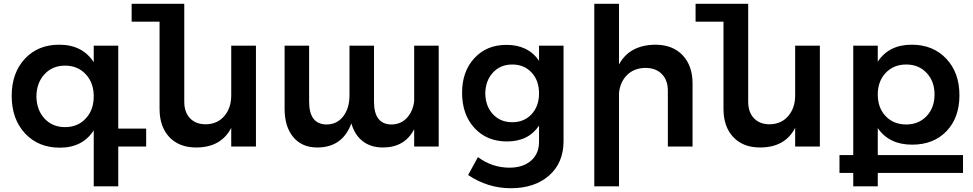

<svg xmlns="http://www.w3.org/2000/svg" viewBox="-20 -777 5158 1018"><path d="M755 -95V0H607V211H477V-86Q418 6 297 6Q183 6 112.5 -70Q42 -146 42 -269Q42 -390 111.5 -465Q181 -540 294 -540Q417 -540 477 -447V-535H607V-95ZM173 -266Q174 -194 216 -148.5Q258 -103 325 -103Q392 -103 434.5 -148.5Q477 -194 477 -266Q477 -338 434.5 -383.5Q392 -429 325 -429Q258 -429 216 -383.5Q174 -338 173 -266Z M1206 -535H1337V0H1206V-99Q1152 5 1020 5Q930 5 878 -50Q826 -105 826 -200V-662H678V-757H957V-238Q957 -182 987.5 -150Q1018 -118 1071 -118Q1133 -119 1169.5 -162Q1206 -205 1206 -271Z M2176 -535H2306V0H2176V-92Q2126 5 2010 5Q1946 5 1903 -28.5Q1860 -62 1843 -123Q1796 5 1662 5Q1581 5 1535 -50Q1489 -105 1489 -200V-535H1619V-238Q1619 -117 1713 -117Q1768 -118 1800.5 -161Q1833 -204 1833 -271V-535H1963V-238Q1963 -117 2057 -117Q2106 -118 2137.5 -152Q2169 -186 2176 -240Z M2838 -535H2968V-29Q2968 86 2891.5 153.5Q2815 221 2688 221Q2567 221 2462 151L2514 56Q2590 112 2681 112Q2753 112 2795.5 75Q2838 38 2838 -25V-111Q2782 -27 2668 -27Q2561 -27 2495.5 -98.5Q2430 -170 2430 -285Q2430 -398 2495 -468.5Q2560 -539 2664 -539Q2779 -540 2838 -455ZM2553 -282Q2554 -214 2593.5 -171.5Q2633 -129 2696 -129Q2759 -129 2798.5 -171.5Q2838 -214 2838 -282Q2838 -350 2798.5 -392.5Q2759 -435 2696 -435Q2633 -435 2593.5 -392Q2554 -349 2553 -282Z M3454 -540Q3546 -540 3599 -484.5Q3652 -429 3652 -334V0H3521V-296Q3521 -352 3489 -384.5Q3457 -417 3402 -417Q3342 -416 3305 -379.5Q3268 -343 3262 -284V211H3131V-757H3262V-435Q3317 -538 3454 -540Z M4196 -535H4327V0H4196V-99Q4142 5 4010 5Q3920 5 3868 -50Q3816 -105 3816 -200V-662H3668V-757H3947V-238Q3947 -182 3977.5 -150Q4008 -118 4061 -118Q4123 -119 4159.5 -162Q4196 -205 4196 -271Z M5086 45V140H4634V211H4504V140H4431V45H4504V-535H4634V-450Q4693 -540 4814 -540Q4927 -540 4997 -466Q5067 -392 5067 -272Q5067 -153 4998.5 -81.5Q4930 -10 4816 -10Q4694 -10 4634 -98V45ZM4785 -435Q4718 -435 4676 -390.5Q4634 -346 4634 -276Q4634 -205 4676 -161Q4718 -117 4785 -117Q4851 -117 4893 -161.5Q4935 -206 4935 -276Q4935 -346 4893 -390.5Q4851 -435 4785 -435Z"/></svg>

Font: Montserrat arm Medium
Style: Regular
Weight: 500
Designer: Julieta Ulanovsky
Foundry: Julieta Ulanovsky
Version: Version 6.000;PS 006.000;hotconv 1.0.88;makeotf.lib2.5.64775